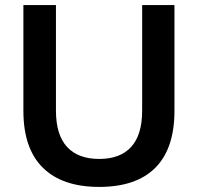

<svg xmlns="http://www.w3.org/2000/svg" viewBox="-20 -725 778 755"><path d="M370 10Q225 10 148.5 -65.5Q72 -141 72 -289V-705H200V-290Q200 -195 243.5 -147.5Q287 -100 370 -100Q453 -100 496 -147.5Q539 -195 539 -290V-705H666V-289Q666 -141 591 -65.5Q516 10 370 10Z"/></svg>

Font: Nunito Sans 12pt ExtraLight
Style: Regular
Weight: 200
Designer: Vernon Adams
Foundry: Vernon Adams
Version: Version 3.101;gftools[0.9.27]